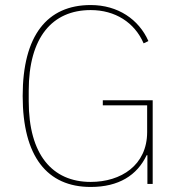

<svg xmlns="http://www.w3.org/2000/svg" viewBox="-20 -730 706 762"><path d="M565 0H586V-332H388V-312H564V-206C564 -74 460 -8 340 -8C187 -8 94 -117 94 -328V-370C94 -581 187 -690 340 -690C437 -690 514 -641 550 -558L569 -567C531 -653 448 -710 340 -710C167 -710 70 -589 70 -349C70 -109 167 12 340 12C451 12 524 -34 562 -114H565Z"/></svg>

Font: IBM Plex Thai Thin
Style: Regular
Weight: 100
Designer: Mike Abbink, Paul van der Laan, Pieter van Rosmalen, Ben Mitchell, Mark Frömberg
Foundry: Bold Monday
Version: Version 1.0